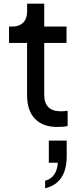

<svg xmlns="http://www.w3.org/2000/svg" viewBox="-20 -683 436 1042"><path d="M127 -166V-450H29V-539H49Q85 -539 106 -560.5Q127 -582 127 -619V-663H220V-539H341V-450H220V-169Q220 -79 310 -79Q329 -79 347 -82V1Q326 6 291 6Q212 6 169.5 -38.5Q127 -83 127 -166ZM294 200H245V80H342V165Q342 238 312.5 281.5Q283 325 225 339V298Q288 281 294 200Z"/></svg>

Font: Evergrow Sans 
Style: Medium
Weight: 500
Foundry: 10Web
Version: Version 1.000